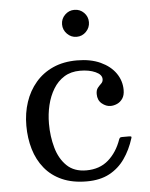

<svg xmlns="http://www.w3.org/2000/svg" viewBox="-54 -800 666 854"><g transform="rotate(-5 279.0 -372.5)"><path d="M52.5 -260Q52.5 -204 67 -155Q81.5 -106 111.8 -68.8Q142 -31.5 188.8 -10.8Q235.5 10 299.5 10Q358.5 10 400.2 -12.2Q442 -34.5 469.5 -73.8Q497 -113 513 -164Q515 -169.5 513.2 -171.2Q511.5 -173 503.5 -173H472.5Q465.5 -173 463 -170.8Q460.5 -168.5 458.5 -163.5Q439 -107.5 400 -73.2Q361 -39 301.5 -39Q247 -39 214.5 -70.5Q182 -102 167.8 -152.5Q153.5 -203 153.5 -260Q153.5 -303 163 -342.8Q172.5 -382.5 191.8 -414.2Q211 -446 240.8 -464.5Q270.5 -483 311.5 -483Q352 -483 380.2 -470.2Q408.5 -457.5 408.5 -437Q408.5 -425.5 400.5 -418Q392.5 -410.5 384.5 -400.8Q376.5 -391 376.5 -373Q376.5 -345.5 395 -330.2Q413.5 -315 433.5 -315Q448 -315 462.8 -321.5Q477.5 -328 487.5 -342.5Q497.5 -357 497.5 -381Q497.5 -422 474 -455.8Q450.5 -489.5 406.5 -509.8Q362.5 -530 301.5 -530Q241 -530 194.8 -509.2Q148.5 -488.5 116.8 -451.2Q85 -414 68.8 -365.2Q52.5 -316.5 52.5 -260ZM310 -634.5Q335 -634.5 352.5 -652.5Q370 -670.5 370 -695Q370 -720 352.5 -737.5Q335 -755 310 -755Q285.5 -755 267.8 -737.5Q250 -720 250 -695Q250 -670.5 267.8 -652.5Q285.5 -634.5 310 -634.5Z"/></g></svg>

Font: Besley
Style: Regular
Weight: 400
Designer: Owen Earl
Foundry: indestructible type*
Version: Version 4.000